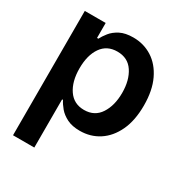

<svg xmlns="http://www.w3.org/2000/svg" viewBox="-177 -676 941 1003"><g transform="rotate(30 293.0 -174.5)"><path d="M47.4 204.1V-545.9H173.3V-455.6H181.2Q190.9 -475.1 209 -497.8Q227.1 -520.5 258.1 -536.6Q289.1 -552.7 337.4 -552.7Q400.4 -552.7 451.2 -520.5Q502 -488.3 532 -425.5Q562 -362.8 562 -272Q562 -182.1 532.5 -119.1Q502.9 -56.2 452.1 -23.2Q401.4 9.8 336.9 9.8Q290.5 9.8 259.5 -5.9Q228.5 -21.5 209.7 -43.9Q190.9 -66.4 181.2 -86.4H175.8V204.1ZM301.8 -95.7Q365.2 -95.7 397.9 -145.8Q430.7 -195.8 430.7 -272.5Q430.7 -348.6 398.2 -397.9Q365.7 -447.3 301.8 -447.3Q239.7 -447.3 206.5 -399.7Q173.3 -352.1 173.3 -272.5Q173.3 -193.4 206.8 -144.5Q240.2 -95.7 301.8 -95.7Z"/></g></svg>

Font: Inter Tight SemiBold
Style: Regular
Weight: 600
Designer: Rasmus Andersson
Foundry: rsms
Version: Version 3.004; ttfautohint (v1.8.4.7-5d5b)